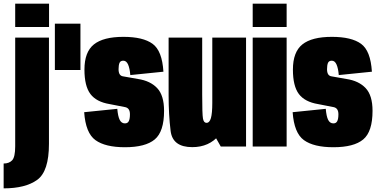

<svg xmlns="http://www.w3.org/2000/svg" viewBox="-57 -805 2078 1055"><path d="M-37 230Q83 230 147.5 183.2Q212 136.5 212 -14.5V-598.5H26.5V-1Q26.5 58 9.8 75.8Q-7 93.5 -37 93.5ZM26.5 -785V-656.5H212.5V-785Z M244.5 -420.5H385V-675H244.5Z M629.5 4Q742 4 793.2 -38.8Q844.5 -81.5 844.5 -196Q844.5 -281 806.5 -321Q768.5 -361 701 -371Q643.5 -382 619 -385.5Q594.5 -389 594.5 -424.5Q594.5 -446.5 599.5 -459Q604.5 -471.5 620.5 -471.5Q637.5 -471.5 646.8 -450.5Q656 -429.5 659 -392.5L841 -411Q834 -526 781.5 -564.2Q729 -602.5 621 -602.5Q511 -602.5 459 -561Q407 -519.5 407 -422.5Q407 -332 439.8 -288.5Q472.5 -245 545.5 -233Q606 -222 631.5 -216.2Q657 -210.5 657 -177Q657 -152 650.8 -139.5Q644.5 -127 629.5 -127Q610.5 -127 600.8 -146.2Q591 -165.5 587.5 -207L405.5 -188.5Q413.5 -74 467.5 -35Q521.5 4 629.5 4Z M1156 0H1295V-598.5H1109.5V-82ZM1054 -598.5H869.5V-282Q869.5 -174.5 880.5 -85.5Q891.5 3.5 999.5 3.5Q1092 3.5 1147 -62.2Q1202 -128 1202 -227.5L1109.5 -240Q1109.5 -182.5 1102 -156.2Q1094.5 -130 1077.5 -130Q1062.5 -130 1058.2 -153.8Q1054 -177.5 1054 -286.5Z M1331.5 0H1518V-598.5H1331.5ZM1331.5 -785V-656.5H1518V-785Z M1775 4Q1887.5 4 1938.8 -38.8Q1990 -81.5 1990 -196Q1990 -281 1952 -321Q1914 -361 1846.5 -371Q1789 -382 1764.5 -385.5Q1740 -389 1740 -424.5Q1740 -446.5 1745 -459Q1750 -471.5 1766 -471.5Q1783 -471.5 1792.2 -450.5Q1801.5 -429.5 1804.5 -392.5L1986.5 -411Q1979.5 -526 1927 -564.2Q1874.5 -602.5 1766.5 -602.5Q1656.5 -602.5 1604.5 -561Q1552.5 -519.5 1552.5 -422.5Q1552.5 -332 1585.2 -288.5Q1618 -245 1691 -233Q1751.5 -222 1777 -216.2Q1802.5 -210.5 1802.5 -177Q1802.5 -152 1796.2 -139.5Q1790 -127 1775 -127Q1756 -127 1746.2 -146.2Q1736.5 -165.5 1733 -207L1551 -188.5Q1559 -74 1613 -35Q1667 4 1775 4Z"/></svg>

Font: Anybody ExtraCondensed Black
Style: Regular
Weight: 900
Width: 2
Version: Version 1.113;gftools[0.9.25]